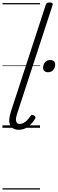

<svg xmlns="http://www.w3.org/2000/svg" viewBox="-20 -1035 467 1555"><path d="M132 16Q83 16 63.5 -20Q44 -56 68 -130L350 -994Q354 -1006 360.5 -1010.5Q367 -1015 381 -1015Q397 -1015 403.5 -1009Q410 -1003 405 -991L119 -115Q105 -73 111 -52Q117 -31 140 -31Q157 -31 173 -40.5Q189 -50 202.5 -64.5Q216 -79 226 -94Q230 -101 237 -104Q244 -107 255 -100Q266 -94 267 -86.5Q268 -79 263 -71Q250 -50 231 -30Q212 -10 187.5 3Q163 16 132 16ZM369 -450Q352 -450 340.5 -459Q329 -468 329 -486Q329 -510 344 -529.5Q359 -549 386 -549Q404 -549 415.5 -540Q427 -531 427 -512Q427 -489 412 -469.5Q397 -450 369 -450ZM0 490H304V500H0ZM0 -20H304V0H0ZM0 -505H304V-500H0ZM0 -1010H304V-1000H0Z"/></svg>

Font: Playwrite BE VLG Guides
Style: Regular
Weight: 400
Designer: Veronika Burian, José Scaglione
Foundry: TypeTogether
Version: Version 1.003